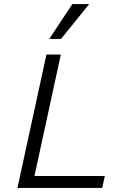

<svg xmlns="http://www.w3.org/2000/svg" viewBox="-20 -927 597 947"><path d="M209 -658H280L150 -59H497L484 0H66ZM337 -907H420L281 -735H223Z"/></svg>

Font: LXGW Bright GB
Style: Italic
Weight: 400
Italic angle: -12°
Designer: Christian Thalmann (Catharsis Fonts)
Foundry: LXGW / Christian Thalmann (Catharsis Fonts) / Fontworks Inc.
Version: Version 5.510